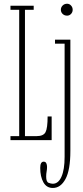

<svg xmlns="http://www.w3.org/2000/svg" viewBox="-20 -730 432 1000"><path d="M34.5 0V-21H80V-679H34.5V-700H155.5V-679H110V-21H170.5Q206.5 -21 217.2 -41.8Q228 -62.5 228 -123.5H249V0ZM329.5 -648.5Q315.5 -648.5 306.2 -657.5Q297 -666.5 297 -679Q297 -692 306.2 -701.2Q315.5 -710.5 329.5 -710.5Q341.5 -710.5 350 -701.2Q358.5 -692 358.5 -679Q358.5 -666.5 350 -657.5Q341.5 -648.5 329.5 -648.5ZM255 249Q222.5 249 206 219.5Q189.5 190 189.5 144.5Q189.5 112 207.5 112Q217 112 221 120Q225 128 225 139Q225 151.5 222.8 163.2Q220.5 175 220.5 190Q220.5 217.5 233.2 222.2Q246 227 255 227Q284 227 300.2 190.2Q316.5 153.5 316.5 87V-502.5H266.5V-523.5H346.5V55.5Q346.5 155.5 321.2 202.2Q296 249 255 249Z"/></svg>

Font: Imbue 50pt Thin
Style: Regular
Weight: 100
Designer: Tyler Finck
Foundry: Etcetera Type Company
Version: Version 1.102; ttfautohint (v1.8.3)